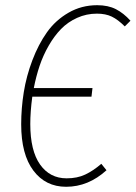

<svg xmlns="http://www.w3.org/2000/svg" viewBox="-20 -713 525 743"><path d="M355 -660.2Q314.5 -660.2 278.6 -644Q242.7 -627.9 216.3 -600.8Q189.9 -573.7 168.5 -536.4Q147 -499 133.3 -458.3Q119.6 -417.5 110.8 -372.1H337.9L334 -338.9H105Q97.2 -281.2 97.2 -232.9Q97.2 -129.9 135 -76.4Q172.9 -22.9 237.8 -22.9Q278.8 -22.9 309.6 -37.4Q340.3 -51.8 372.1 -79.1L392.1 -54.2Q321.8 9.8 235.8 9.8Q156.2 9.8 109.1 -53Q62 -115.7 62 -231.9Q62 -293.9 72 -356.2Q82 -418.5 105.2 -479.7Q128.4 -541 161.6 -587.9Q194.8 -634.8 245.1 -663.8Q295.4 -692.9 356 -692.9Q398.4 -692.9 428.5 -677.5Q458.5 -662.1 484.9 -632.8L462.9 -610.8Q436.5 -637.2 412.6 -648.7Q388.7 -660.2 355 -660.2Z"/></svg>

Font: Fira Sans Compressed UltraLight
Style: Italic
Weight: 200
Width: 3
Italic angle: -8°
Designer: Carrois Corporate & Edenspiekermann AG
Foundry: Carrois Corporate GbR & Edenspiekermann AG
Version: Version 4.203;PS 004.203;hotconv 1.0.88;makeotf.lib2.5.64775